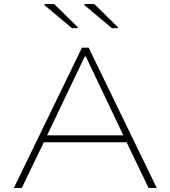

<svg xmlns="http://www.w3.org/2000/svg" viewBox="-20 -922 836 942"><path d="M48 0 382 -688H415L749 0H709L601 -224H195L87 0ZM211 -258H585L401 -645H396ZM558 -784H529L394 -897V-902H443L558 -789ZM361 -784H333L198 -897V-902H246L361 -789Z"/></svg>

Font: Saira Expanded Thin
Style: Regular
Weight: 250
Width: 7
Designer: Hector Gatti with collaboration of the Omnibus-Type team
Foundry: Omnibus-Type
Version: Version 1.101